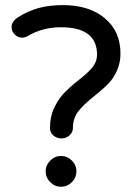

<svg xmlns="http://www.w3.org/2000/svg" viewBox="-20 -712 525 737"><path d="M171.9 -219.7Q171.9 -264.6 187.5 -296.9Q202.1 -328.1 221.7 -350.1Q241.2 -372.1 280.3 -403.3Q320.3 -434.6 336.4 -455.6Q352.5 -476.6 352.5 -502Q352.5 -607.4 213.9 -607.4Q179.7 -607.4 147.5 -599.1Q115.2 -590.8 89.8 -575.2Q76.2 -567.4 64.5 -567.4Q48.8 -567.4 36.6 -579.6Q24.4 -591.8 24.4 -607.4Q24.4 -629.9 48.8 -645.5Q88.9 -670.9 129.9 -681.6Q170.9 -692.4 221.7 -692.4Q322.3 -692.4 382.3 -642.1Q442.4 -591.8 442.4 -506.8Q442.4 -470.7 428.7 -440.4Q416 -412.1 397.5 -392.6Q378.9 -373 343.8 -344.7Q297.9 -308.6 278.8 -282.2Q259.8 -255.9 259.8 -219.7Q259.8 -204.1 246.6 -192.4Q233.4 -180.7 215.8 -180.7Q198.2 -180.7 185.1 -191.9Q171.9 -203.1 171.9 -219.7ZM155.3 -54.7Q155.3 -78.1 172.9 -95.7Q190.4 -113.3 213.9 -113.3Q238.3 -113.3 255.9 -95.7Q273.4 -78.1 273.4 -54.7Q273.4 -30.3 255.9 -12.7Q238.3 4.9 213.9 4.9Q190.4 4.9 172.9 -12.7Q155.3 -30.3 155.3 -54.7Z"/></svg>

Font: KTXP_ComRound
Style: Medium
Weight: 500
Version: Version 1.01;May 16, 2022;FontCreator 13.0.0.2683 64-bit